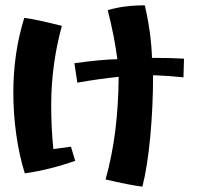

<svg xmlns="http://www.w3.org/2000/svg" viewBox="-20 -587 740 720"><path d="M376 86Q401 -5 412.5 -98Q424 -191 425 -299Q349 -291 270 -277L259 -350Q361 -364 420 -365Q410 -446 384 -549Q444 -567 523 -567Q547 -464 550 -370Q625 -370 670 -367L668 -297Q612 -303 554 -305Q554 -187 543.5 -74.5Q533 38 514 113Q466 107 376 86ZM30 -239Q30 -389 71 -520Q113 -515 212 -490Q172 -344 172 -192Q172 -110 180 -28L246 -37L262 16Q166 50 73 63Q52 -4 41 -82.5Q30 -161 30 -239Z"/></svg>

Font: Otomanopee
Style: Regular
Weight: 400
Designer: Das Ende der Wildnis
Foundry: Gutenberg Labo
Version: Version 3.000